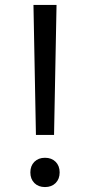

<svg xmlns="http://www.w3.org/2000/svg" viewBox="-20 -750 365 778"><path d="M125.6 -203.3 115.6 -730H209.1L199 -203.3ZM162.3 8Q135.7 8 119.3 -8.3Q103 -24.7 103 -51.4Q103 -78 119.3 -94.4Q135.7 -110.7 162.3 -110.7Q189 -110.7 205.4 -94.4Q221.7 -78 221.7 -51.4Q221.7 -24.7 205.4 -8.3Q189 8 162.3 8Z"/></svg>

Font: M PLUS 2 Thin
Style: Regular
Weight: 100
Designer: Coji Morishita
Foundry: UNDERFOREST DESIGN
Version: Version 1.001